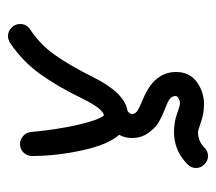

<svg xmlns="http://www.w3.org/2000/svg" viewBox="-50 -320 540 480"><g transform="rotate(-90 220.0 -80.0)"><path d="M370 -330Q382 -330 391 -321Q400 -312 400 -300Q400 -284 387 -275Q350 -251 323.5 -214Q297 -177 267 -117Q228 -38 182 -31Q175 -25 175 -20Q175 -13 181 -8Q187 -3 211 7Q280 35 280 90Q280 124 255 142Q230 160 200 160Q176 160 155 152.5Q134 145 130 145Q107 145 91 161Q82 170 70 170Q58 170 49 161Q40 152 40 140Q40 128 49 119Q83 85 130 85Q154 85 175.5 92.5Q197 100 200 100Q207 100 212 97.5Q217 95 218.5 93Q220 91 220 90Q220 82 215 76.5Q210 71 189 63Q169 55 155.5 47.5Q142 40 128.5 22Q115 4 115 -20Q115 -38 123 -52Q98 -80 84 -145Q70 -210 70 -270Q70 -282 78.5 -291Q87 -300 100 -300Q111 -300 120 -292Q129 -284 130 -273Q136 -206 148.5 -153Q161 -100 172 -90Q189 -94 213 -143Q244 -207 275.5 -250.5Q307 -294 353 -325Q361 -330 370 -330Z"/></g></svg>

Font: Pecita
Style: Book
Weight: 400
Width: 7
Version: Version 4.3